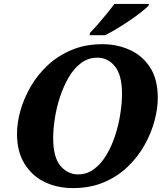

<svg xmlns="http://www.w3.org/2000/svg" viewBox="-20 -951 852 982"><path d="M354 11Q272 11 207.5 -20.5Q143 -52 105 -114Q67 -176 67 -266Q67 -324 85 -387Q103 -450 138 -510Q173 -570 225.5 -618.5Q278 -667 347.5 -696Q417 -725 504 -725Q579 -725 643.5 -696Q708 -667 747.5 -606.5Q787 -546 787 -450Q787 -395 770 -332Q753 -269 719 -208.5Q685 -148 633 -98Q581 -48 511 -18.5Q441 11 354 11ZM379 -59Q425 -59 461.5 -86.5Q498 -114 525 -159.5Q552 -205 569.5 -259.5Q587 -314 595.5 -369.5Q604 -425 604 -471Q604 -567 568 -611.5Q532 -656 478 -656Q431 -656 394.5 -628.5Q358 -601 331.5 -555.5Q305 -510 287 -455.5Q269 -401 260.5 -345.5Q252 -290 252 -244Q252 -147 289 -103Q326 -59 379 -59ZM438 -771 441 -784Q460 -803 482.5 -829Q505 -855 527 -882Q549 -909 565 -931H742L739 -921Q727 -909 702 -889Q677 -869 644.5 -847Q612 -825 579 -805Q546 -785 518 -771Z"/></svg>

Font: Noto Serif ExtraBold
Style: Italic
Weight: 800
Italic angle: -12°
Designer: Monotype Design Team
Foundry: Monotype Imaging Inc.
Version: Version 2.013